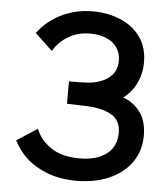

<svg xmlns="http://www.w3.org/2000/svg" viewBox="-53 -783 738 846"><g transform="rotate(5 316.0 -360.0)"><path d="M36.5 -139.5 127.5 -198.5Q147.5 -148.5 195.5 -116.5Q243.5 -84.5 321 -84.5Q374.5 -84.5 411.2 -100.8Q448 -117 466 -145.5Q484 -174 484 -210Q484 -267.5 441.5 -291.2Q399 -315 326.5 -317Q256 -319.5 245.5 -319.5V-418.5Q299.5 -418.5 318 -419.5Q381.5 -422.5 419 -450.5Q456.5 -478.5 456.5 -528Q456.5 -561.5 439.8 -586Q423 -610.5 392.2 -623.5Q361.5 -636.5 321.5 -636.5Q266.5 -636.5 224.5 -611.5Q182.5 -586.5 158.5 -545.5L81.5 -618Q119.5 -670.5 182.8 -702.8Q246 -735 324.5 -735Q389 -735 444.5 -712.5Q500 -690 533.8 -644Q567.5 -598 567.5 -531.5Q567.5 -480 546.5 -437Q525.5 -394 489.5 -369Q540 -350 567.5 -310Q595 -270 595 -209.5Q595 -142 559.2 -91Q523.5 -40 460 -12.5Q396.5 15 316.5 15Q245 15 188.8 -6.2Q132.5 -27.5 94.8 -62.2Q57 -97 36.5 -139.5Z"/></g></svg>

Font: Manrope KiralyPet SmBd KiralyPet
Style: Regular
Weight: 600
Designer: Mikhail Sharanda
Foundry: Mikhail Sharanda
Version: Version 4.502